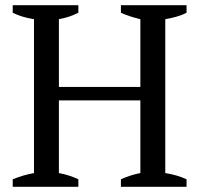

<svg xmlns="http://www.w3.org/2000/svg" viewBox="-20 -720 768 740"><path d="M282 -29C259 -40 234 -48 207 -53V-333H521V-53C495 -48 470 -40 446 -29V0H699V-29C676 -40 648 -48 617 -53V-646C645 -651 675 -658 699 -671V-700H446V-671C469 -660 493 -653 521 -646V-385H207V-646C234 -651 259 -659 282 -671V-700H29V-671C52 -659 80 -651 111 -646V-53C83 -48 56 -40 29 -29V0H282Z"/></svg>

Font: PT Serif
Style: Regular
Weight: 400
Designer: A.Korolkova, O.Umpeleva, V.Yefimov
Foundry: ParaType Ltd
Version: Version 1.000;PS 001.000;hotconv 1.0.88;makeotf.lib2.5.64775